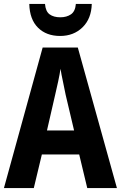

<svg xmlns="http://www.w3.org/2000/svg" viewBox="-20 -957 615 977"><path d="M424 0 383 -171H193L152 0H0L197 -715H376L575 0ZM314 -475Q308 -507 300 -543.5Q292 -580 288 -607Q284 -580 276 -542.5Q268 -505 261 -476L219 -293H357ZM447 -937Q445 -862 400 -818Q355 -774 286 -774Q216 -774 173.5 -816Q131 -858 129 -937H209Q212 -899 232.5 -884Q253 -869 287 -869Q319 -869 341 -884Q363 -899 366 -937Z"/></svg>

Font: Noto Sans Arabic Cond
Style: Bold
Weight: 700
Width: 3
Designer: Monotype Design Team, Nadine Chahine, Nizar Qandah and Khaled Hosny
Foundry: Monotype Imaging Inc.
Version: Version 2.012; ttfautohint (v1.8.4.7-5d5b)